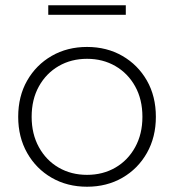

<svg xmlns="http://www.w3.org/2000/svg" viewBox="-20 -704 660 728"><path d="M310 4Q235 4 176 -30Q117 -64 83 -124Q49 -184 49 -261Q49 -339 83 -398.5Q117 -458 176 -492Q235 -526 310 -526Q385 -526 444 -492Q503 -458 537 -398.5Q571 -339 571 -261Q571 -184 537 -124Q503 -64 444 -30Q385 4 310 4ZM310 -41Q370 -41 417.5 -68.5Q465 -96 492.5 -146Q520 -196 520 -261Q520 -327 492.5 -376.5Q465 -426 417.5 -453.5Q370 -481 310 -481Q250 -481 202.5 -453.5Q155 -426 127.5 -376.5Q100 -327 100 -261Q100 -196 127.5 -146Q155 -96 202.5 -68.5Q250 -41 310 -41ZM163 -648V-684H457V-648Z"/></svg>

Font: Montserrat Light
Style: Regular
Weight: 300
Designer: Julieta Ulanovsky
Foundry: Julieta Ulanovsky
Version: Version 9.000; ttfautohint (v1.8.4.7-5d5b)